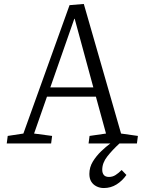

<svg xmlns="http://www.w3.org/2000/svg" viewBox="-20 -724 719 969"><path d="M504 225Q484 225 467 216.5Q450 208 440.5 192.5Q431 177 431 154Q431 120 448.5 91.5Q466 63 490.5 39.5Q515 16 537 0H427L432 -38L515 -50L464 -236H217L152 -50L243 -38L238 0H14L19 -38L98 -50L331 -698L403 -704L591 -50L676 -38L671 0H583Q547 33 521.5 65.5Q496 98 496 133Q496 149 504 159Q512 169 530 169Q548 169 563 159.5Q578 150 594 134L618 159Q597 189 568 207Q539 225 504 225ZM234 -283H451L357 -629H355Z"/></svg>

Font: Literata Light
Style: Italic
Weight: 300
Italic angle: -2°
Designer: Latin by Veronika Burian and Jose Scaglione. Greek by Irene Vlachou. Cyrillic by Vera Evstafieva
Foundry: TypeTogether
Version: Version 3.103;gftools[0.9.29]